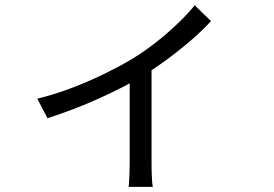

<svg xmlns="http://www.w3.org/2000/svg" viewBox="-20 -633 1040 730"><path d="M121.8 -257.9Q188 -273.7 255.5 -299.7Q323 -325.6 382.3 -355Q441.6 -384.3 482.4 -409.1Q530 -437.9 574.7 -473.3Q619.5 -508.8 657.1 -544.9Q694.8 -581.1 720.1 -612.9L782.2 -552.8Q754 -521.6 711.5 -484.3Q668.9 -447 618.8 -409.8Q568.8 -372.7 516.4 -340.9Q485.1 -321.7 444.3 -300.9Q403.4 -280.2 357 -259Q310.5 -237.9 260.3 -218.6Q210 -199.3 160.5 -183.6ZM473.1 -364 556.2 -384.4V-9.5Q556.2 5.2 556.7 22.8Q557.2 40.4 558.2 55Q559.3 69.6 561.1 77.5H468.9Q470.3 69.6 471 55Q471.7 40.4 472.4 22.8Q473.1 5.2 473.1 -9.5Z"/></svg>

Font: Noto Sans SC Thin
Style: Regular
Weight: 100
Designer: Ryoko NISHIZUKA 西塚涼子 (kana, bopomofo & ideographs); Paul D. Hunt (Latin, Greek & Cyrillic); Sandoll Communications 산돌커뮤니
Foundry: Adobe
Version: Version 2.004-H2;hotconv 1.0.118;makeotfexe 2.5.65603